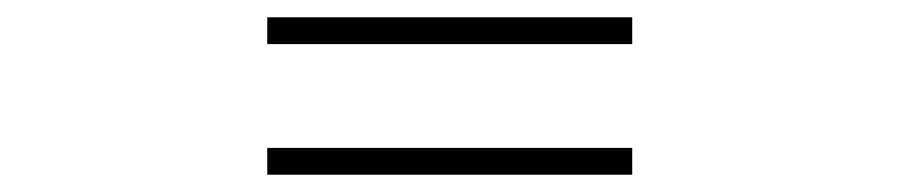

<svg xmlns="http://www.w3.org/2000/svg" viewBox="-20 -491 1040 222"><path d="M289 -471H711V-440H289ZM289 -320H711V-289H289Z"/></svg>

Font: Noto Sans JP Thin ExtraLight
Style: Regular
Weight: 250
Version: Version 2.004-H2;hotconv 1.0.118;makeotfexe 2.5.65603